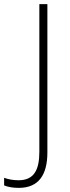

<svg xmlns="http://www.w3.org/2000/svg" viewBox="-96 -734 339 932"><path d="M-5 178C93 178 134 113 134 6V-714H95V3C95 91 69 141 -6 141C-33 141 -58 136 -76 129V166C-59 173 -36 178 -5 178Z"/></svg>

Font: Noto Sans Thai SemCond ExtLt
Style: Regular
Weight: 200
Width: 4
Designer: Monotype Design Team
Foundry: Monotype Imaging Inc.
Version: Version 2.002